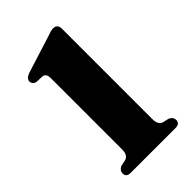

<svg xmlns="http://www.w3.org/2000/svg" viewBox="-151 -498 547 547"><g transform="rotate(-45 123.0 -224.0)"><path d="M190 -428.5V-64.5Q190 -42 204.5 -37L224 -32.5Q236.5 -26 236.5 -15.5Q236.5 0 219 0H37.5Q20.5 0 20.5 -15.5Q20.5 -26 32.5 -32.5L53 -37Q68 -42 68 -64V-352.5Q68 -369 56 -372L30 -373Q18 -377.5 18 -388Q18 -399 34.5 -405.5L142.5 -439.5Q164.5 -447.5 172.5 -447.5Q190 -447.5 190 -428.5Z"/></g></svg>

Font: Fraunces 144pt S050 SemiBold
Style: Regular
Weight: 600
Version: Version 1.000; ttfautohint (v1.8.3)